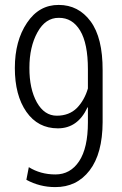

<svg xmlns="http://www.w3.org/2000/svg" viewBox="-20 -741 490 771"><path d="M289.1 -307.6Q319.3 -338.9 333 -385.7V-462.9Q333 -566.4 301.8 -618.2Q270.5 -669.9 216.3 -669.4Q162.6 -669.9 130.4 -611.3Q98.1 -552.7 98.1 -468.8Q97.7 -384.8 127.9 -330.1Q158.2 -276.4 208 -276.4Q257.8 -276.4 289.1 -307.6ZM333 -249.5V-309.6L331.5 -310.1Q292.5 -225.6 212.4 -225.6Q132.3 -225.6 85.9 -292Q39.6 -358.4 39.6 -467.8Q39.6 -577.1 88.4 -649.4Q136.7 -721.7 215.8 -721.2Q294.9 -721.2 343.8 -655.3Q392.6 -589.4 392.1 -458.5V-250.5Q391.6 -124 339.8 -56.6Q288.1 10.7 201.7 10.3Q139.6 10.3 85.9 -19L95.7 -69.8Q142.6 -40.5 202.6 -40.5Q262.7 -40.5 297.9 -93.8Q333 -147 333 -249.5Z"/></svg>

Font: RobotoCondensed-Light
Style: Light
Weight: 300
Designer: Google
Version: Version 1.200311; 2013